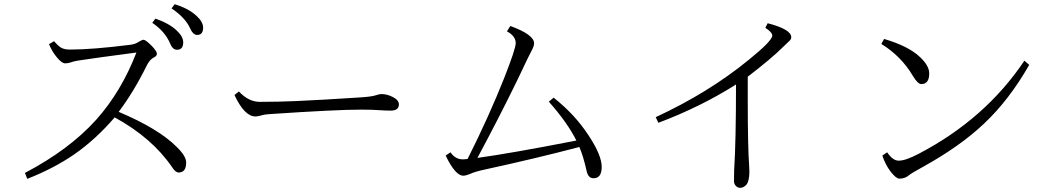

<svg xmlns="http://www.w3.org/2000/svg" viewBox="-20 -881 5040 918"><path d="M547.4 -346.2Q738.8 -265.6 825.2 -178.2Q870.1 -134.8 870.1 -104Q870.1 -56.2 834 -56.2Q819.3 -56.2 803.2 -81.1Q707.5 -221.7 528.3 -319.8Q438 -214.4 334.5 -142.6Q237.3 -75.7 110.4 -25.9L99.1 -54.2Q312 -166 440.4 -309.1Q559.6 -442.4 632.3 -629.9Q445.8 -605.5 353 -591.3Q328.1 -586.9 319.3 -583Q305.7 -578.1 291 -578.1Q274.9 -578.1 249.5 -609.9Q227.1 -637.7 214.4 -669.9L238.3 -684.1Q260.3 -659.2 273.4 -652.3Q289.1 -644 314 -644Q422.4 -644 604 -667Q627.4 -669.9 645 -682.1Q660.2 -690.9 666 -690.9Q675.8 -690.9 703.1 -664.1Q730 -636.7 730 -624Q730 -612.8 716.8 -606.9Q696.3 -597.7 681.2 -566.9Q619.6 -441.9 547.4 -346.2ZM723.1 -792Q788.1 -769.5 824.2 -735.8Q856 -706.5 856 -678.2Q856 -643.1 826.2 -643.1Q805.2 -643.1 793 -673.8Q769.5 -730 708 -772ZM814.9 -860.8Q878.9 -841.8 918 -806.6Q951.2 -776.9 951.2 -749Q951.2 -713.9 922.4 -713.9Q902.8 -713.9 888.2 -747.1Q865.7 -796.4 800.3 -840.8Z M1122.1 -443.8Q1168.5 -394 1222.2 -394Q1311.5 -394 1397.9 -397.9Q1503.4 -402.3 1698.2 -415Q1755.9 -418.5 1776.4 -425.3Q1792.5 -431.2 1804.2 -431.2Q1831.1 -431.2 1858.4 -417Q1887.2 -402.3 1887.2 -381.8Q1887.2 -352.1 1848.1 -352.1Q1826.2 -352.1 1798.3 -354Q1757.3 -356.9 1708 -356.9Q1586.4 -356.9 1263.2 -335Q1241.7 -333.5 1225.1 -328.1Q1210.9 -324.2 1201.2 -324.2Q1148.9 -324.2 1101.1 -426.8Z M2215.8 -121.1Q2318.4 -325.7 2390.6 -507.8Q2445.8 -647.9 2445.8 -674.8Q2445.8 -708.5 2403.8 -731L2419.9 -756.8Q2533.7 -715.3 2533.7 -673.8Q2533.7 -659.2 2518.6 -632.8Q2502.4 -601.6 2473.6 -540L2452.6 -496.1Q2364.7 -315.9 2262.7 -126Q2419.9 -147.5 2735.8 -209Q2692.9 -294.9 2604 -395L2627 -414.1Q2729 -333.5 2793.9 -233.9Q2856.9 -139.2 2856.9 -83Q2856.9 -28.8 2817.9 -28.8Q2793.5 -28.8 2785.6 -60.1Q2768.6 -136.2 2750 -178.2Q2544.4 -124 2299.8 -70.8Q2251 -60.5 2226.1 -48.8Q2207 -41 2194.8 -41Q2157.2 -41 2110.8 -137.2L2133.8 -152.8Q2157.2 -119.1 2191.9 -119.1Q2202.6 -119.1 2215.8 -121.1Z M3555.2 -514.2V-403.8Q3555.2 -176.3 3562 -85.9Q3563 -76.2 3563 -61Q3563 -15.6 3548.8 2Q3535.6 17.1 3518.1 17.1Q3505.9 17.1 3496.6 5.9Q3489.3 -3.4 3489.3 -15.1Q3489.3 -56.2 3490.2 -68.8Q3499 -204.6 3499 -477.1Q3330.6 -370.1 3127.9 -293.9L3115.2 -320.8Q3369.1 -438.5 3561.5 -596.2Q3672.4 -686 3672.4 -710.9Q3672.4 -726.6 3639.2 -748L3650.4 -770Q3763.2 -740.7 3763.2 -703.1Q3763.2 -692.4 3752.9 -684.1Q3740.2 -672.9 3720.2 -652.8Q3669.9 -602.5 3555.2 -514.2Z M4207 -694.8Q4324.7 -660.2 4378.9 -607.9Q4422.9 -566.9 4422.9 -529.8Q4422.9 -479 4384.8 -479Q4368.2 -479 4344.7 -518.1Q4288.6 -612.8 4193.8 -670.9ZM4221.7 -152.8Q4248.5 -112.8 4276.9 -112.8Q4310.1 -112.8 4373 -146Q4690.9 -312 4877.9 -590.8L4900.9 -570.8Q4804.7 -402.3 4684.6 -289.6Q4570.3 -181.6 4396 -85Q4337.9 -53.2 4325.7 -43Q4307.6 -26.9 4279.8 -26.9Q4264.6 -26.9 4238.3 -60.5Q4212.9 -93.8 4198.7 -137.2Z"/></svg>

Font: I.Ming
Style: Regular
Weight: 400
Designer: Ichiten Fonts Project
Version: Version 6.11; Dec 27, 2019